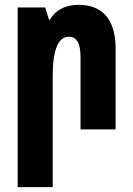

<svg xmlns="http://www.w3.org/2000/svg" viewBox="-20 -535 549 794"><path d="M53 239H198V-221C198 -330 221 -383 265 -383C298 -383 313 -355 313 -299V0H458V-335C458 -455 403 -515 305 -515C249 -515 208 -492 186 -453H183L167 -504H53Z"/></svg>

Font: Noto Sans Armenian ExtraCondensed ExtraBold
Style: Regular
Weight: 800
Width: 2
Designer: Monotype Design Team
Foundry: Monotype Imaging Inc.
Version: Version 2.008